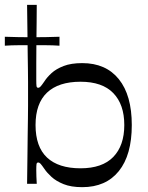

<svg xmlns="http://www.w3.org/2000/svg" viewBox="-29 -760 613 794"><path d="M311 14Q265 14 234 1.5Q203 -11 184 -28.5Q165 -46 155 -61Q144 -77 139 -82.5Q134 -88 129 -88Q123 -88 122 -81Q121 -74 121 -56Q121 -45 121.5 -30Q122 -15 123 0H83Q84 -65 84.5 -115Q85 -165 85.5 -202.5Q86 -240 86.5 -269Q87 -298 87 -323Q87 -348 87 -372Q87 -397 87 -421Q87 -445 86.5 -474Q86 -503 85.5 -540Q85 -577 84.5 -626Q84 -675 83 -740H123Q123 -710 122.5 -668.5Q122 -627 121.5 -582Q121 -537 121 -497Q121 -457 121 -429Q121 -411 122 -404Q123 -397 129 -397Q134 -397 139 -402.5Q144 -408 155 -424Q165 -440 184 -457.5Q203 -475 234 -487Q265 -499 311 -499Q409 -499 462.5 -432.5Q516 -366 516 -243Q516 -119 462.5 -52.5Q409 14 311 14ZM304 -64Q394 -64 439.5 -111Q485 -158 485 -243Q485 -328 439.5 -375Q394 -422 304 -422Q213 -422 165.5 -377Q118 -332 118 -243Q118 -153 165.5 -108.5Q213 -64 304 -64ZM-9 -571V-608Q19 -607 47 -606.5Q75 -606 103 -606Q132 -606 160.5 -606.5Q189 -607 217 -608V-571Q189 -573 160.5 -573Q132 -573 103 -573Q75 -573 47 -573Q19 -573 -9 -571Z"/></svg>

Font: Ojuju Medium
Style: Regular
Weight: 500
Designer: Chisaokwu Joboson, Mirko Velimirovic
Foundry: Udi Foundry
Version: Version 1.000